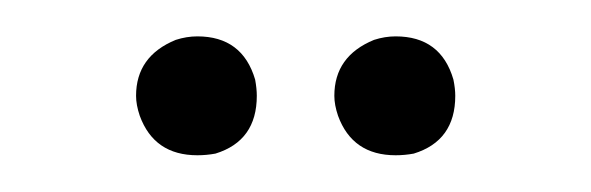

<svg xmlns="http://www.w3.org/2000/svg" viewBox="-20 -715 320 104"><path d="M53.7 -663.1Q53.7 -684.6 75.2 -693.4Q81.1 -695.3 86.9 -695.3Q111.3 -695.3 118.2 -671.9Q119.1 -667 119.1 -663.1Q119.1 -638.7 96.7 -631.8Q91.8 -630.9 86.9 -630.9Q63.5 -630.9 55.7 -652.3Q53.7 -658.2 53.7 -663.1ZM161.1 -663.1Q161.1 -684.6 182.6 -693.4Q188.5 -695.3 194.3 -695.3Q218.8 -695.3 225.6 -671.9Q226.6 -667 226.6 -663.1Q226.6 -638.7 204.1 -631.8Q199.2 -630.9 194.3 -630.9Q170.9 -630.9 163.1 -652.3Q161.1 -658.2 161.1 -663.1Z"/></svg>

Font: Post No Bills Jaffna
Style: Regular
Weight: 400
Designer: Kosala Senevirathne, Siva Puranthara, Lasantha Premarathna, Tharique Azeez
Foundry: Mooniak
Version: Version 1.220 ; ttfautohint (v1.6)